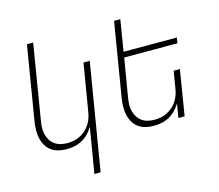

<svg xmlns="http://www.w3.org/2000/svg" viewBox="-127 -899 1454 1277"><g transform="rotate(-15 600.0 -260.0)"><path d="M370 215 422 -96Q407 -71 387 -50.5Q367 -30 342 -16.5Q317 -3 290 2.5Q263 8 236 8Q207 8 180 1.5Q153 -5 131 -21Q109 -37 95.5 -60.5Q82 -84 76 -111.5Q70 -139 70.5 -168Q71 -197 76 -226L160 -735H203L118 -219Q114 -196 113 -172.5Q112 -149 117.5 -127Q123 -105 134.5 -86Q146 -67 164 -54Q182 -41 204 -35.5Q226 -30 250 -30Q272 -30 294 -34Q316 -38 337 -48.5Q358 -59 376.5 -75.5Q395 -92 407.5 -111.5Q420 -131 427.5 -153Q435 -175 438 -197L492 -520H535L413 215Z M836 8Q807 8 780 1.5Q753 -5 731 -21Q709 -37 695.5 -60.5Q682 -84 676 -111.5Q670 -139 670.5 -168Q671 -197 676 -226L760 -735H803L768 -520H1135L1129 -482H762L718 -219Q714 -196 713 -172.5Q712 -149 717.5 -127Q723 -105 734.5 -86Q746 -67 764 -54Q782 -41 804 -35.5Q826 -30 850 -30Q872 -30 894 -34Q916 -38 937 -48.5Q958 -59 976.5 -75.5Q995 -92 1007.5 -111.5Q1020 -131 1027.5 -153Q1035 -175 1038 -197L1057 -312H1100L1049 0H1006L1022 -96Q1007 -71 987 -50.5Q967 -30 942 -16.5Q917 -3 890 2.5Q863 8 836 8Z"/></g></svg>

Font: Iosevka Extralight Extended
Style: Italic
Weight: 200
Width: 7
Italic angle: -9°
Monospace: yes
Designer: Belleve Invis
Foundry: Belleve Invis
Version: Version 32.5.0; ttfautohint (v1.8.4)